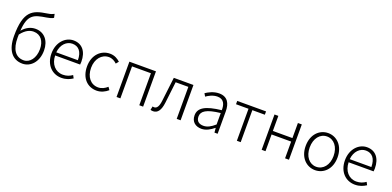

<svg xmlns="http://www.w3.org/2000/svg" viewBox="2 -1763 5567 2729"><g transform="rotate(20 2785.5 -398.0)"><path d="M310 13C432 13 537 -94 537 -266C537 -418 452 -517 319 -517C248 -517 177 -483 124 -416C141 -673 231 -692 410 -721C453 -728 484 -735 512 -753L500 -809C469 -794 455 -787 398 -778C192 -747 65 -699 65 -318C65 -105 155 13 310 13ZM122 -359C187 -443 250 -470 308 -470C417 -470 476 -384 476 -266C476 -131 404 -38 310 -38C183 -38 121 -142 121 -311Z M899 13C975 13 1025 -12 1068 -39L1045 -82C1005 -54 961 -36 904 -36C789 -36 712 -127 709 -256H1087C1089 -270 1090 -285 1090 -299C1090 -455 1013 -547 884 -547C764 -547 650 -440 650 -266C650 -91 761 13 899 13ZM709 -303C720 -425 798 -497 884 -497C978 -497 1036 -432 1036 -303Z M1431 13C1498 13 1557 -16 1603 -56L1574 -97C1538 -64 1490 -38 1436 -38C1324 -38 1249 -130 1249 -266C1249 -403 1330 -496 1437 -496C1486 -496 1525 -473 1558 -442L1591 -482C1555 -515 1506 -547 1435 -547C1303 -547 1188 -444 1188 -266C1188 -89 1293 13 1431 13Z M1731 0H1789V-484H2075V0H2133V-534H1731Z M2288 13C2355 13 2397 -43 2411 -161C2425 -269 2437 -376 2449 -484H2641V0H2700V-534H2403C2389 -413 2374 -294 2360 -174C2350 -85 2324 -45 2282 -45C2273 -45 2266 -47 2259 -49L2247 6C2259 11 2270 13 2288 13Z M3017 13C3086 13 3149 -24 3202 -68H3206L3212 0H3260V-338C3260 -456 3215 -547 3087 -547C3001 -547 2927 -505 2887 -478L2912 -435C2950 -462 3010 -496 3080 -496C3181 -496 3203 -414 3201 -335C2967 -309 2862 -252 2862 -135C2862 -35 2931 13 3017 13ZM3029 -37C2969 -37 2920 -64 2920 -138C2920 -219 2991 -269 3201 -292V-119C3139 -65 3088 -37 3029 -37Z M3551 0H3609V-484H3798V-534H3362V-484H3551Z M3926 0H3984V-253H4280V0H4339V-534H4280V-306H3984V-534H3926Z M4736 13C4865 13 4977 -89 4977 -266C4977 -444 4865 -547 4736 -547C4607 -547 4495 -444 4495 -266C4495 -89 4607 13 4736 13ZM4736 -38C4631 -38 4556 -130 4556 -266C4556 -403 4631 -496 4736 -496C4841 -496 4917 -403 4917 -266C4917 -130 4841 -38 4736 -38Z M5338 13C5414 13 5464 -12 5507 -39L5484 -82C5444 -54 5400 -36 5343 -36C5228 -36 5151 -127 5148 -256H5526C5528 -270 5529 -285 5529 -299C5529 -455 5452 -547 5323 -547C5203 -547 5089 -440 5089 -266C5089 -91 5200 13 5338 13ZM5148 -303C5159 -425 5237 -497 5323 -497C5417 -497 5475 -432 5475 -303Z"/></g></svg>

Font: Noto Sans CJK SC Light
Style: Regular
Weight: 300
Designer: Ryoko NISHIZUKA 西塚涼子 (kana, bopomofo & ideographs); Paul D. Hunt (Latin, Greek & Cyrillic); Sandoll Communications 산돌커뮤니
Foundry: Adobe
Version: Version 2.004;hotconv 1.0.118;makeotfexe 2.5.65603